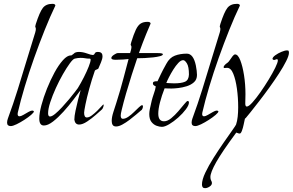

<svg xmlns="http://www.w3.org/2000/svg" viewBox="-20 -652 1528 1002"><path d="M36 6Q17 6 17 -12Q17 -22 21 -33Q50 -112 72.5 -184.5Q95 -257 117 -330Q139 -403 164 -483Q166 -490 166.5 -494Q167 -498 167 -501Q167 -506 165.5 -508.5Q164 -511 164 -515Q164 -518 167 -527Q187 -589 203.5 -610.5Q220 -632 254 -632Q268 -632 269 -623Q242 -567 213.5 -496Q185 -425 158 -349Q131 -273 109 -199.5Q87 -126 73 -65Q72 -62 72 -57Q72 -45 82 -45Q89 -45 102 -52.5Q115 -60 128 -67.5Q141 -75 148 -75Q154 -75 157 -71Q157 -65 142.5 -52.5Q128 -40 107 -26.5Q86 -13 66.5 -3.5Q47 6 36 6Z M209 3Q185 3 185 -33Q185 -61 196 -102.5Q207 -144 225 -189Q243 -234 264.5 -273.5Q286 -313 308.5 -338Q331 -363 350 -363H353L364 -371Q369 -377 376.5 -379Q384 -381 392 -381Q412 -381 434 -373Q456 -365 464 -365Q471 -365 474.5 -373Q478 -381 490 -381Q504 -381 509.5 -375Q515 -369 515 -359Q515 -345 507 -326.5Q499 -308 494 -296Q493 -292 485 -289.5Q477 -287 475 -283Q459 -237 446 -189.5Q433 -142 426 -107Q419 -72 419 -64Q419 -39 433 -39Q445 -39 459 -49.5Q473 -60 486.5 -73Q500 -86 509 -96.5Q518 -107 519 -107Q521 -107 521 -103Q521 -99 518 -91Q515 -83 511 -80Q501 -71 480 -52.5Q459 -34 435 -18Q411 -2 393 -2Q372 -2 368 -27Q368 -45 374 -73.5Q380 -102 387.5 -132Q395 -162 401 -182Q386 -162 362.5 -131Q339 -100 311.5 -69.5Q284 -39 257 -18Q230 3 209 3ZM241 -44Q251 -44 267.5 -57.5Q284 -71 303.5 -92Q323 -113 340.5 -134Q358 -155 370.5 -171.5Q383 -188 386 -192Q402 -218 417.5 -248.5Q433 -279 443 -304.5Q453 -330 453 -340Q453 -346 448 -346H445Q435 -346 424.5 -348Q414 -350 400 -350Q386 -350 370 -346Q361 -344 344.5 -321.5Q328 -299 308.5 -265Q289 -231 271.5 -192.5Q254 -154 242.5 -119Q231 -84 231 -61Q231 -44 241 -44Z M586 8Q573 8 568 0Q563 -8 563 -21Q563 -41 572 -68.5Q581 -96 587 -115Q609 -184 624.5 -244Q640 -304 651 -344Q647 -343 624 -341.5Q601 -340 584 -340Q561 -340 561 -349Q561 -357 574.5 -366Q588 -375 595 -375H659L663 -389Q666 -401 666 -406Q666 -412 664 -414Q662 -416 662 -420Q662 -423 665 -432Q678 -474 689 -497Q700 -520 714 -529Q728 -538 750 -538Q765 -538 766 -529Q760 -516 743 -474.5Q726 -433 705 -375H802Q830 -375 830 -369Q830 -363 815.5 -359Q801 -355 779 -352.5Q757 -350 734.5 -349Q712 -348 696 -348Q683 -310 667.5 -261.5Q652 -213 638 -164.5Q624 -116 615 -78Q610 -58 610 -49Q610 -32 621 -32Q634 -32 649.5 -42.5Q665 -53 679.5 -67.5Q694 -82 705.5 -92.5Q717 -103 721 -103Q726 -103 726 -97Q726 -91 723 -84Q720 -77 715 -75Q707 -68 691 -54.5Q675 -41 656 -26.5Q637 -12 618.5 -2Q600 8 586 8Z M825 10Q813 10 797.5 4.5Q782 -1 770.5 -15.5Q759 -30 759 -57Q759 -68 762 -83Q772 -133 781.5 -159Q791 -185 793 -201Q790 -202 784 -206Q778 -210 778 -217Q778 -224 784 -226Q790 -228 795 -228H802Q810 -245 819.5 -265Q829 -285 848 -319Q865 -351 892.5 -361.5Q920 -372 955 -372Q989 -372 1002 -311Q1008 -280 1008 -261Q1008 -237 992.5 -223Q977 -209 954.5 -202Q932 -195 910 -192.5Q888 -190 875 -190Q862 -190 852.5 -190.5Q843 -191 839 -191Q824 -153 815 -118Q806 -83 806 -59Q806 -19 836 -19Q854 -19 873.5 -35Q893 -51 911 -72Q929 -93 942 -109Q955 -125 959 -125Q966 -125 966 -117Q966 -103 950 -81.5Q934 -60 910.5 -39Q887 -18 863.5 -4Q840 10 825 10ZM888 -217Q926 -217 945.5 -225.5Q965 -234 966 -263Q966 -304 955.5 -321Q945 -338 936 -338Q924 -338 910.5 -323.5Q897 -309 884.5 -289Q872 -269 862 -249.5Q852 -230 848 -219Q853 -219 864 -218Q875 -217 888 -217Z M999 6Q980 6 980 -12Q980 -22 984 -33Q1013 -112 1035.5 -184.5Q1058 -257 1080 -330Q1102 -403 1127 -483Q1129 -490 1129.5 -494Q1130 -498 1130 -501Q1130 -506 1128.5 -508.5Q1127 -511 1127 -515Q1127 -518 1130 -527Q1150 -589 1166.5 -610.5Q1183 -632 1217 -632Q1231 -632 1232 -623Q1205 -567 1176.5 -496Q1148 -425 1121 -349Q1094 -273 1072 -199.5Q1050 -126 1036 -65Q1035 -62 1035 -57Q1035 -45 1045 -45Q1052 -45 1065 -52.5Q1078 -60 1091 -67.5Q1104 -75 1111 -75Q1117 -75 1120 -71Q1120 -65 1105.5 -52.5Q1091 -40 1070 -26.5Q1049 -13 1029.5 -3.5Q1010 6 999 6Z M1050 330Q1034 330 1034 311Q1034 286 1051.5 249Q1069 212 1095 171Q1121 130 1147 92.5Q1173 55 1191.5 29Q1210 3 1212 -2Q1218 -20 1220.5 -43Q1223 -66 1223 -92Q1223 -142 1216.5 -189Q1210 -236 1197.5 -267Q1185 -298 1165 -298Q1161 -298 1157 -297.5Q1153 -297 1151 -297Q1147 -297 1147 -302Q1147 -305 1151.5 -311Q1156 -317 1169 -326Q1174 -330 1180.5 -340Q1187 -350 1194 -359Q1201 -368 1207 -368Q1222 -368 1234 -337.5Q1246 -307 1253.5 -259.5Q1261 -212 1261 -160Q1261 -148 1260.5 -136Q1260 -124 1260 -112Q1260 -96 1268 -96Q1278 -96 1297 -117Q1316 -138 1338.5 -170Q1361 -202 1382 -236.5Q1403 -271 1416.5 -298.5Q1430 -326 1430 -337Q1430 -343 1425 -343Q1422 -343 1418 -341Q1414 -339 1410 -339Q1405 -339 1402 -344Q1402 -353 1416.5 -363.5Q1431 -374 1449 -381.5Q1467 -389 1478 -389Q1483 -389 1485 -388Q1488 -384 1488 -377Q1488 -362 1473.5 -333Q1459 -304 1436 -268.5Q1413 -233 1386 -195.5Q1359 -158 1333 -124.5Q1307 -91 1287.5 -66.5Q1268 -42 1260 -33Q1260 -40 1257.5 -29.5Q1255 -19 1251.5 -1.5Q1248 16 1242.5 30.5Q1237 45 1231 45Q1226 45 1220.5 42.5Q1215 40 1213 40Q1139 140 1108.5 194Q1078 248 1078 272Q1078 284 1082 290.5Q1086 297 1086 303Q1086 314 1073.5 322Q1061 330 1050 330Z"/></svg>

Font: Bilbo
Style: Regular
Weight: 400
Designer: Robert E. Leuschke
Foundry: Robert E. Leuschke
Version: Version 1.100